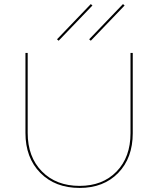

<svg xmlns="http://www.w3.org/2000/svg" viewBox="-20 -918 777 943"><path d="M268 -718 260 -725 426 -898 434 -891ZM426 -718 418 -725 584 -898 592 -891ZM371 5Q251 5 178 -69Q105 -143 105 -265V-658H116V-265Q116 -147 186 -76Q256 -5 371 -5Q484 -5 552.5 -75.5Q621 -146 621 -264V-658H632V-264Q632 -142 560.5 -68.5Q489 5 371 5Z"/></svg>

Font: EauTest Hairline
Style: Regular
Weight: 250
Designer: Christian Thalmann (Catharsis Fonts)
Version: Version 0.001;PS 000.001;hotconv 1.0.88;makeotf.lib2.5.64775